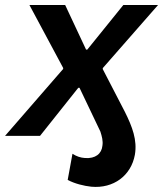

<svg xmlns="http://www.w3.org/2000/svg" viewBox="-53 -540 648 763"><path d="M443 -96 355 -266 356 -270 575 -520H437L294 -343H289L206 -520H64L198 -270V-266L-33 0H106L258 -191H263L346 -17C352 2 357 20 354 39C351 71 326 91 285 88C267 87 250 81 235 71L216 175C244 190 281 199 310 202C398 210 468 158 483 75C493 17 473 -36 443 -96Z"/></svg>

Font: Fixel Display 20240404 SemiBold
Style: Italic
Weight: 600
Italic angle: -10°
Designer: AlfaBravo + MacPaw
Foundry: Kyrylo Tkachov, Marchela Mozhyna, Serhii Makarenko, Maria Weinstein, Zakhar Kryvoshyya
Version: Version 1.211;Glyphs 3.2 (3225)